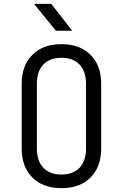

<svg xmlns="http://www.w3.org/2000/svg" viewBox="-20 -970 640 1000"><path d="M300 10Q204 10 148.5 -45.5Q93 -101 93 -197V-533Q93 -629 148.5 -684.5Q204 -740 300 -740Q396 -740 451.5 -684.5Q507 -629 507 -533V-197Q507 -101 451.5 -45.5Q396 10 300 10ZM300 -61Q361 -61 394.5 -96.5Q428 -132 428 -197V-533Q428 -598 394.5 -633.5Q361 -669 300 -669Q239 -669 205.5 -633.5Q172 -598 172 -533V-197Q172 -132 205.5 -96.5Q239 -61 300 -61ZM271 -810 157 -950H247L356 -810Z"/></svg>

Font: Tiny Light
Style: Regular
Weight: 300
Monospace: yes
Designer: Philipp Nurullin, Konstantin Bulenkov
Foundry: JetBrains
Version: Version 2.251; ttfautohint (v1.8.4.7-5d5b)